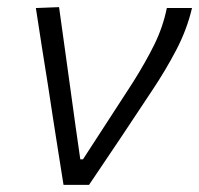

<svg xmlns="http://www.w3.org/2000/svg" viewBox="-20 -518 558 538"><path d="M158 0Q150.5 -46 143 -94.5Q135.5 -143 128.5 -187L115 -275.5Q106 -330 97.5 -385.5Q89 -441 80.5 -495.5L145.5 -498Q155.5 -426.5 167.8 -337.5Q180 -248.5 191.5 -166L205 -71.5H212.5L352 -286.5Q388.5 -344.5 412.5 -393.2Q436.5 -442 447.5 -495.5H518Q504 -435.5 473.8 -377.8Q443.5 -320 406 -264Q362 -197.5 318 -131.5Q274 -65.5 229.5 0Z"/></svg>

Font: Commissioner Light
Style: Italic
Weight: 300
Italic angle: -12°
Designer: Kostas Bartsokas
Foundry: Kostas Bartsokas
Version: Version 1.000; ttfautohint (v1.8.3)